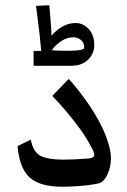

<svg xmlns="http://www.w3.org/2000/svg" viewBox="-20 -710 488 737"><path d="M219.2 6.8Q133.3 6.8 94 -28.6Q54.7 -64 47.4 -148.9L98.1 -174.3Q107.4 -125.5 136.7 -111.3Q166 -97.2 223.6 -97.2Q244.1 -97.2 269.3 -98.4Q294.4 -99.6 319.8 -101.6Q341.8 -103.5 341.8 -115.7Q341.8 -126 329.1 -147.5Q314 -177.7 289.3 -212.2Q264.6 -246.6 236.1 -280.3Q207.5 -314 180.7 -341.8L243.7 -407.2Q276.4 -371.1 307.4 -328.1Q338.4 -285.2 362.1 -240.7Q385.7 -196.3 397.5 -154.8Q405.8 -126 405.8 -102.1Q405.8 -67.9 392.1 -40Q378.4 -10.3 357.4 -5.9Q343.8 -2.4 320.1 0.5Q296.4 3.4 269.3 5.1Q242.2 6.8 219.2 6.8ZM108.9 -457.5V-514.6H138.2Q136.2 -541 132.1 -577.1Q127.9 -613.3 123.8 -644.5Q119.6 -675.8 118.2 -687.5L169.4 -689.9Q173.8 -635.7 175.8 -610.4Q177.7 -585 177.7 -572.8Q196.3 -595.2 220.2 -608.4Q244.1 -621.6 270.5 -621.6Q299.3 -621.6 320.6 -598.6Q341.8 -575.7 341.8 -536.6Q341.8 -505.4 319.3 -481.9Q308.1 -470.7 292 -464.1Q275.9 -457.5 250 -457.5ZM181.6 -516.6Q197.8 -515.6 211.9 -515.4Q226.1 -515.1 238.3 -515.1Q272.5 -515.1 287.8 -518.1Q303.2 -521 303.2 -526.9Q303.2 -547.4 290.3 -556.9Q277.3 -566.4 263.7 -566.9Q238.3 -567.4 216.3 -553Q194.3 -538.6 180.2 -519.5Z"/></svg>

Font: Markazi Text SemiBold
Style: Regular
Weight: 600
Designer: Borna Izadpanah (Arabic designer), Fiona Ross (Arabic design director) and Florian Runge (Latin designer)
Foundry: Borna Izadpanah and Florian Runge
Version: Version 1.001; ttfautohint (v1.8.3)